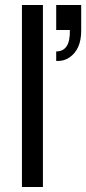

<svg xmlns="http://www.w3.org/2000/svg" viewBox="-20 -749 345 769"><path d="M151.9 -729V0H67.9V-729ZM205.1 -729H305.2V-626Q305.2 -549.8 256.8 -518.1Q236.8 -504.9 212.9 -504.9H205.1V-543Q262.2 -543 259.8 -628.9H205.1Z"/></svg>

Font: SolaimanLipi
Style: Normal
Weight: 400
Designer: Solaiman Karim
Foundry: Al Mamun Sumon
Version: Version 2.000